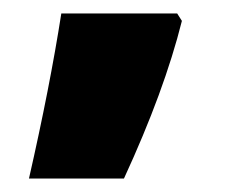

<svg xmlns="http://www.w3.org/2000/svg" viewBox="-20 -380 362 285"><path d="M243 -360 250 -349Q237 -297 215.5 -238.5Q194 -180 164 -115H23Q54 -251 71 -360Z"/></svg>

Font: Noto Sans Khmer UI SemiCondensed Black
Style: Regular
Weight: 900
Width: 4
Designer: Danh Hong and the Monotype Design Team
Foundry: Monotype Imaging Inc.
Version: Version 2.002; ttfautohint (v1.8.4.7-5d5b)